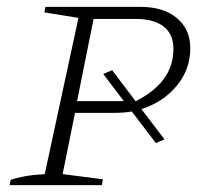

<svg xmlns="http://www.w3.org/2000/svg" viewBox="-20 -538 612 558"><path d="M8 0 11 -15Q27 -21 51 -25.5Q75 -30 110 -32L208 -486L109 -502L112 -518H389Q455 -518 494 -485.5Q533 -453 533 -398Q533 -336 493.5 -288.5Q454 -241 391 -221L458 -133L433 -122L363 -214Q339 -210 314 -210H198L162 -32L279 -17L276 0ZM306 -334 374 -244H375Q431 -273 457.5 -310.5Q484 -348 484 -396Q484 -439 455.5 -461Q427 -483 374 -483H252L204 -244H340L280 -323Z"/></svg>

Font: Piazzolla SC ExtraLight
Style: Italic
Weight: 200
Italic angle: -11.3°
Designer: Juan Pablo del Peral
Foundry: Huerta Tipografica
Version: Version 1.330